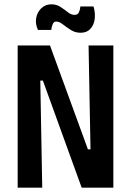

<svg xmlns="http://www.w3.org/2000/svg" viewBox="-20 -871 608 891"><path d="M62 0V-660H212L388 -178H400L391 -660H506V0H359L179 -497H167L176 0ZM354 -719Q329 -719 308.5 -732Q288 -745 271.5 -758Q255 -771 241 -771Q229 -771 224 -757.5Q219 -744 218 -732H156Q143 -761 148 -788Q153 -815 172 -833Q191 -851 219 -851Q242 -851 260.5 -839Q279 -827 294.5 -814.5Q310 -802 326 -802Q341 -802 346.5 -814.5Q352 -827 353 -841H414Q423 -811 419.5 -783Q416 -755 399.5 -737Q383 -719 354 -719Z"/></svg>

Font: Bricolage Grotesque 12pt Condensed SemiBold
Style: Regular
Weight: 600
Width: 3
Designer: Mathieu Triay
Foundry: Atelier Triay
Version: Version 1.001; ttfautohint (v1.8.4.7-5d5b);gftools[0.9.33.de